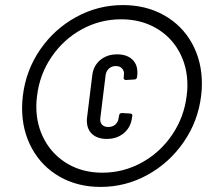

<svg xmlns="http://www.w3.org/2000/svg" viewBox="-20 -728 835 756"><path d="M67 -302Q67 -326 70 -351Q82 -451 138 -532.5Q194 -614 280 -661Q366 -708 464 -708Q555 -708 626 -668Q697 -628 736 -557.5Q775 -487 775 -398Q775 -375 772 -351Q760 -251 703.5 -169Q647 -87 561 -39.5Q475 8 376 8Q286 8 215.5 -32Q145 -72 106 -143Q67 -214 67 -302ZM715 -351Q718 -372 718 -392Q718 -466 685 -525.5Q652 -585 592.5 -618.5Q533 -652 457 -652Q374 -652 302 -612.5Q230 -573 183 -504Q136 -435 126 -351Q123 -330 123 -309Q123 -235 156 -175.5Q189 -116 248 -82Q307 -48 383 -48Q466 -48 538.5 -88Q611 -128 658 -197.5Q705 -267 715 -351ZM322 -253Q322 -262 323 -267L343 -429Q347 -468 374 -491Q401 -514 441 -514Q478 -514 499.5 -495Q521 -476 521 -443Q521 -434 520 -429V-425Q518 -415 509 -415L476 -413Q471 -413 468.5 -416Q466 -419 467 -423L468 -433Q470 -448 461 -458Q452 -468 436 -468Q420 -468 409 -458Q398 -448 396 -433L375 -263Q373 -247 381.5 -237.5Q390 -228 406 -228Q423 -228 434 -237.5Q445 -247 447 -263L449 -273Q449 -277 452 -280Q455 -283 460 -283L492 -281Q497 -281 499.5 -278Q502 -275 501 -271L500 -267Q496 -228 468.5 -204.5Q441 -181 401 -181Q364 -181 343 -200Q322 -219 322 -253Z"/></svg>

Font: Barlow Condensed Medium
Style: Italic
Weight: 500
Width: 3
Italic angle: -7°
Designer: Jeremy Tribby
Foundry: Tribby Type
Version: Version 1.408